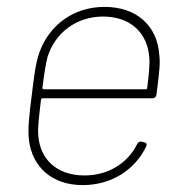

<svg xmlns="http://www.w3.org/2000/svg" viewBox="-20 -529 516 557"><path d="M225 -20C144 -20 95 -68 91 -138C89 -156 93 -190 99 -240C100 -243 102 -244 104 -244H423C429 -244 433 -248 434 -255C443 -327 445 -344 442 -371C436 -453 378 -509 283 -509C192 -509 122 -455 94 -376C83 -344 79 -309 72 -252C65 -196 60 -156 64 -122C74 -45 130 8 220 8C304 8 372 -37 404 -104C407 -110 405 -115 399 -116L391 -118C385 -119 381 -117 378 -111C351 -57 296 -20 225 -20ZM279 -481C360 -481 408 -432 413 -363C415 -346 412 -311 407 -274C407 -271 405 -270 403 -270H107C105 -270 103 -271 103 -274C108 -313 113 -346 118 -364C139 -432 200 -481 279 -481Z"/></svg>

Font: Barlow Thin
Style: Italic
Weight: 250
Italic angle: -7°
Designer: Jeremy Tribby
Foundry: Tribby Type
Version: Version 1.422;hotconv 1.0.109;makeotfexe 2.5.65596